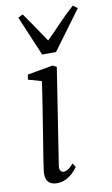

<svg xmlns="http://www.w3.org/2000/svg" viewBox="-91 -853 531 910"><g transform="rotate(-10 174.0 -398.0)"><path d="M108.5 10Q91.5 10 78.5 3.8Q65.5 -2.5 59.2 -17.2Q53 -32 55.5 -56.5Q57 -72 62.5 -106.5Q68 -141 75.5 -187.5Q83 -234 91.2 -285.5Q99.5 -337 107.2 -387.2Q115 -437.5 121 -479L56.5 -497.5L61 -521L183.5 -543L202 -533L130.5 -72.5Q127.5 -53.5 133.8 -45.8Q140 -38 147.5 -38Q158 -38 169 -44.5Q180 -51 196.5 -69.5L208 -50.5Q201.5 -40 187.2 -25.8Q173 -11.5 153 -0.8Q133 10 108.5 10ZM144 -603 63 -794.5 86 -806Q109 -773.5 133.2 -738.2Q157.5 -703 183.5 -663.5Q218.5 -698 251.8 -733.2Q285 -768.5 327 -806L348.5 -790L210.5 -603Z"/></g></svg>

Font: Merriweather 72pt Light
Style: Italic
Weight: 300
Italic angle: -7.8°
Version: Version 2.101